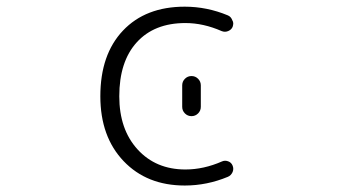

<svg xmlns="http://www.w3.org/2000/svg" viewBox="-20 -576 1040 584"><path d="M687.5 -494.1Q683.6 -485.4 673.8 -481.4Q664.1 -477.5 654.3 -481.4Q598.6 -505.9 543.9 -505.9Q449.2 -505.9 396 -447.3Q342.8 -388.7 342.8 -283.2Q342.8 -182.6 398.4 -121.6Q454.1 -60.5 543.9 -60.5Q599.6 -60.5 655.3 -85Q664.1 -88.9 673.8 -85.4Q683.6 -82 687.5 -72.3Q689.5 -67.4 689.5 -62.5Q689.5 -57.6 687.5 -52.7Q682.6 -42 672.9 -38.1Q609.4 -11.7 542 -11.7Q426.8 -11.7 356 -85.9Q285.2 -160.2 285.2 -283.2Q285.2 -410.2 354 -482.9Q422.9 -555.7 542 -555.7Q609.4 -555.7 672.9 -529.3Q682.6 -525.4 686.5 -514.6Q689.5 -509.8 689.5 -504.9Q689.5 -500 687.5 -494.1ZM534.2 -251V-316.4Q534.2 -328.1 542.5 -336.4Q550.8 -344.7 562.5 -344.7Q574.2 -344.7 582.5 -336.4Q590.8 -328.1 590.8 -316.4V-251Q590.8 -239.3 582.5 -231Q574.2 -222.7 562.5 -222.7Q550.8 -222.7 542.5 -231Q534.2 -239.3 534.2 -251Z"/></svg>

Font: Rounded-X Mgen+ 1m light
Style: Regular
Weight: 200
Designer: [Source Han Sans]
Ryoko NISHIZUKA  (kana & ideographs); Paul D. Hunt (Latin, Greek & Cyrillic); Wenlong ZHANG  (bopomofo
Version: Version 1.059.20150602